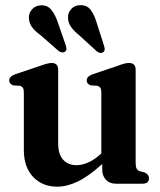

<svg xmlns="http://www.w3.org/2000/svg" viewBox="-20 -709 618 741"><path d="M72 -130.5V-352Q72 -365 68.2 -370.2Q64.5 -375.5 56.5 -378L31.5 -379.5Q15.5 -385 15.5 -398.5Q15.5 -413.5 37.5 -422L135.5 -455Q165.5 -466 179 -466Q204.5 -466 204.5 -439.5V-156Q204.5 -113.5 223.8 -92.5Q243 -71.5 275.5 -71.5Q296.5 -71.5 320 -81.8Q343.5 -92 368 -114L371 -117V-352Q371 -365 367.2 -370.2Q363.5 -375.5 355.5 -378L330.5 -379.5Q314.5 -385 314.5 -398.5Q314.5 -413.5 336.5 -422L434.5 -455Q450 -461 459.5 -463.5Q469 -466 478 -466Q503.5 -466 503.5 -439.5V-81Q503.5 -65 507.5 -58Q511.5 -51 520 -48L538.5 -43.5Q555 -35.5 555 -21Q555 0 530 0H427.5Q403.5 0 389 -15Q374.5 -30 374.5 -55.5V-76Q322.5 -29 280.8 -8.8Q239 11.5 201 11.5Q143.5 11.5 107.8 -26.2Q72 -64 72 -130.5ZM353 -621.5 381.5 -532.5Q384 -525 384 -518.8Q384 -512.5 379 -508Q368 -500 353.5 -511L284.5 -574Q264.5 -590 253.5 -606Q242.5 -622 242.5 -642Q242 -660 255.2 -674.5Q268.5 -689 290.5 -689Q316 -689.5 330 -670.8Q344 -652 353 -621.5ZM203 -623 233.5 -535Q236 -527.5 236.5 -521.2Q237 -515 232 -510.5Q222 -502 206.5 -512L137 -573Q115.5 -588.5 104 -603.8Q92.5 -619 91.5 -639Q90.5 -657.5 103.2 -672.5Q116 -687.5 138 -688.5Q163 -689.5 177.8 -671.5Q192.5 -653.5 203 -623Z"/></svg>

Font: Fraunces 72pt Soft SemiBold
Style: Regular
Weight: 600
Version: Version 1.000;[b76b70a41]